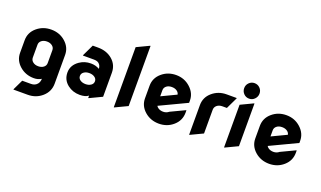

<svg xmlns="http://www.w3.org/2000/svg" viewBox="-90 -1311 3458 2069"><g transform="rotate(20 1639.0 -277.0)"><path d="M352.1 -146Q376 -165 376 -194.3V-342.8Q375.5 -372.6 351.1 -391.4Q326.7 -410.2 290.3 -410.2Q253.9 -410.2 229 -391.1Q205.1 -372.1 205.1 -342.8V-194.3Q205.6 -164.6 230 -145.8Q254.4 -127 290.8 -127Q327.1 -127 352.1 -146ZM127 200.2V195.3L183.1 78.1H283.7Q329.1 78.1 355 46.9Q373.5 24.9 375.5 -13.7Q338.9 9.8 290 9.8Q194.8 9.8 127 -49.8Q58.6 -109.9 58.6 -196.8V-340.3Q58.6 -429.2 127 -487.8Q195.8 -546.9 291 -546.9Q386.7 -546.9 454.1 -487.3Q522.5 -427.2 522.5 -340.3V-11.7Q522.5 78.6 454.1 139.6Q385.7 200.2 290.5 200.2Z M897.5 -138.2Q921.9 -155.3 921.9 -183.6Q921.9 -212.4 896.5 -229.5Q871.6 -246.6 835.2 -246.6Q798.8 -246.6 774.2 -229.2Q749.5 -211.9 749.5 -183.3Q749.5 -154.8 774.4 -137.7Q799.3 -120.6 835.7 -120.6Q872.1 -120.6 897.5 -138.2ZM919.9 9.8H915V-17.1Q878.9 9.8 816.4 9.8Q735.4 9.8 676.3 -36.6Q610.4 -88.4 610.4 -172.4Q610.4 -256.8 687.5 -310.5Q744.1 -350.1 816.4 -350.1Q873.5 -350.1 915 -324.2Q915 -361.3 888.7 -383.8Q869.6 -400.4 829.6 -400.4H705.1V-405.3L768.1 -537.1H829.6Q928.7 -537.1 994.6 -480.5Q1061.5 -422.9 1061.5 -332.5V-57.6Z M1212.9 9.8H1208V-679.7L1349.6 -747.1H1354.5V-57.6Z M1559.6 -49.8Q1491.2 -109.9 1491.2 -196.8V-340.3Q1491.2 -428.7 1559.6 -487.8Q1627.9 -546.9 1722.9 -546.9Q1817.9 -546.9 1886.2 -484.9Q1954.6 -422.9 1954.6 -337.9V-313L1644.5 -166Q1650.9 -154.3 1662.6 -145.5Q1687.5 -127 1723.1 -127Q1760.3 -127 1787.6 -149.9L1950.2 -227.1H1955.1V-200.2Q1955.1 -110.4 1886.7 -50.3Q1818.4 9.8 1723.1 9.8Q1627.9 9.8 1559.6 -49.8ZM1637.7 -272.5 1807.6 -353.5Q1803.7 -376 1784.2 -391.1Q1759.8 -409.7 1722.7 -409.7Q1684.6 -409.7 1661.6 -391.1Q1637.7 -372.1 1637.7 -342.8Z M2077.1 9.8H2072.3V-330.6Q2072.3 -418.9 2140.6 -478Q2209.5 -537.1 2304.2 -537.1H2418.9V-532.2L2356 -400.4H2304.2Q2266.6 -400.4 2242.7 -380.4Q2218.8 -360.4 2218.8 -329.6V-57.6Z M2477.5 9.8H2472.7V-479.5L2614.3 -546.9H2619.1V-57.6ZM2545.9 -753.9Q2583 -753.9 2608.4 -728Q2633.8 -702.1 2633.8 -665.5Q2633.8 -629.4 2607.9 -602.5Q2582.5 -576.2 2545.9 -576.2Q2508.3 -576.2 2483.2 -602.5Q2458 -628.9 2458 -665Q2458 -702.1 2483.4 -727.5Q2509.3 -753.9 2545.9 -753.9Z M2824.2 -49.8Q2755.9 -109.9 2755.9 -196.8V-340.3Q2755.9 -428.7 2824.2 -487.8Q2892.6 -546.9 2987.5 -546.9Q3082.5 -546.9 3150.9 -484.9Q3219.2 -422.9 3219.2 -337.9V-313L2909.2 -166Q2915.5 -154.3 2927.2 -145.5Q2952.1 -127 2987.8 -127Q3024.9 -127 3052.2 -149.9L3214.8 -227.1H3219.7V-200.2Q3219.7 -110.4 3151.4 -50.3Q3083 9.8 2987.8 9.8Q2892.6 9.8 2824.2 -49.8ZM2902.3 -272.5 3072.3 -353.5Q3068.4 -376 3048.8 -391.1Q3024.4 -409.7 2987.3 -409.7Q2949.2 -409.7 2926.3 -391.1Q2902.3 -372.1 2902.3 -342.8Z"/></g></svg>

Font: Nova Round
Style: Bold
Weight: 700
Designer: Wojciech Kalinowski "wmk69" (wmk69@o2.pl)
Foundry: Wojciech Kalinowski "wmk69" (wmk69@o2.pl)
Version: Version 3.1.0; 2021-05-23